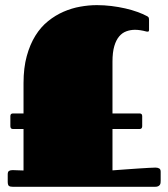

<svg xmlns="http://www.w3.org/2000/svg" viewBox="-20 -721 650 741"><path d="M30.3 -223.1Q20 -223.1 20 -233.9V-272.9Q20 -283.2 30.3 -283.2H70.8V-399.9Q70.8 -459.5 83.3 -504.6Q95.7 -549.8 116.7 -583.5Q137.7 -617.2 165.8 -639.6Q193.8 -662.1 225.3 -675.8Q256.8 -689.5 289.8 -695.3Q322.8 -701.2 354 -701.2Q381.8 -701.2 409.9 -697.8Q438 -694.3 463.6 -688.5Q489.3 -682.6 510.7 -674.8Q532.2 -667 547.4 -658.7Q549.8 -657.7 552.5 -655Q555.2 -652.3 555.2 -644V-606Q555.2 -599.1 551 -598.9Q546.9 -598.6 543.9 -599.6Q533.2 -602.5 522.5 -604.2Q511.7 -606 501 -606Q483.9 -606 468 -600.3Q452.1 -594.7 440.2 -580.8Q428.2 -566.9 421.1 -543Q414.1 -519 414.1 -482.9V-283.2H518.6Q528.8 -283.2 528.8 -272.9V-233.9Q528.8 -223.1 518.6 -223.1H414.1V-63.5Q440.4 -65.4 466.8 -67.4Q493.2 -69.3 515.6 -70.8Q538.1 -72.3 554.9 -73.2Q571.8 -74.2 580.1 -74.2Q588.4 -74.2 594.2 -71Q600.1 -67.9 600.1 -58.1V-23.9Q600.1 -19.5 599.6 -15.1Q599.1 -10.7 596.9 -7.6Q594.7 -4.4 590.3 -2.2Q585.9 0 577.6 0H30.3Q18.6 0 14.2 -3.7Q9.8 -7.3 9.8 -20V-47.9Q9.8 -58.6 15.1 -61.5Q20.5 -64.5 28.8 -64.5L70.8 -63V-223.1Z"/></svg>

Font: Fascinate Cyrillic
Style: Regular
Weight: 900
Designer: Denis Ignatov
Foundry: Astigmatic (AOETI)
Version: Version 1.00 November 30, 2018, initial release